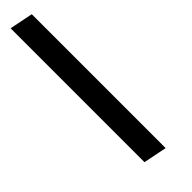

<svg xmlns="http://www.w3.org/2000/svg" viewBox="-40 -172 508 508"><g transform="rotate(45 214.0 82.0)"><path d="M-72.5 115.1 -59.2 49.2H441.8L428.5 115.1Z"/></g></svg>

Font: REM Medium
Style: Italic
Weight: 500
Italic angle: -11°
Designer: Octavio Pardo
Foundry: Ashler Design
Version: Version 1.005;gftools[0.9.28]